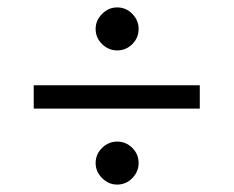

<svg xmlns="http://www.w3.org/2000/svg" viewBox="-20 -609 630 518"><path d="M296 -473Q273 -473 255.5 -490Q238 -507 238 -531Q238 -554 255.5 -571.5Q273 -589 296 -589Q320 -589 337 -571.5Q354 -554 354 -531Q354 -507 337 -490Q320 -473 296 -473ZM71 -316V-379H519V-316ZM296 -111Q273 -111 255.5 -128.5Q238 -146 238 -169Q238 -193 255.5 -210Q273 -227 296 -227Q320 -227 337 -210Q354 -193 354 -169Q354 -146 337 -128.5Q320 -111 296 -111Z"/></svg>

Font: MuseoModerno Light
Style: Regular
Weight: 300
Designer: Pablo Cosgaya, Héctor Gatti, Marcela Romero, and the Authors of The MuseoModerno Project.
Foundry: Omnibus-Type Team
Version: Version 1.001